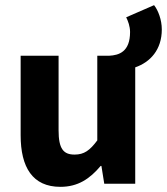

<svg xmlns="http://www.w3.org/2000/svg" viewBox="-20 -712 647 744"><path d="M607 -598C607 -635 593 -672 577 -692L469 -645C476 -631 484 -610 484 -588C484 -511 441 -498 403 -496H357V-168C328 -129 306 -113 269 -113C226 -113 207 -135 207 -207V-496H60V-188C60 -64 106 12 214 12C282 12 328 -19 370 -69H373L384 0H504V-451C562 -471 607 -519 607 -598Z"/></svg>

Font: Cambridge Sans Bold
Style: Regular
Weight: 700
Version: Version 2.020;PS 002.020;hotconv 1.0.88;makeotf.lib2.5.64775